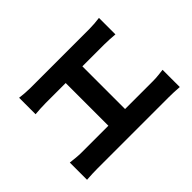

<svg xmlns="http://www.w3.org/2000/svg" viewBox="-126 -987 1253 1253"><g transform="rotate(-45 500.0 -361.0)"><path d="M137 -707Q157 -704 185 -702Q213 -700 235 -700H778Q801 -700 826.5 -702Q852 -704 874 -707V-555Q851 -557 825.5 -558.5Q800 -560 778 -560H235Q213 -560 185 -558.5Q157 -557 137 -555ZM420 -83V-622H574V-83ZM72 -174Q96 -171 122.5 -168.5Q149 -166 173 -166H832Q860 -166 884.5 -169Q909 -172 928 -174V-15Q907 -17 878.5 -18Q850 -19 832 -19H173Q150 -19 123.5 -18Q97 -17 72 -15Z"/></g></svg>

Font: Noto Sans SC Thin ExtraBold
Style: Regular
Weight: 800
Version: Version 2.004-H2;hotconv 1.0.118;makeotfexe 2.5.65603